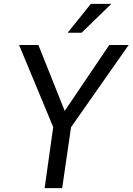

<svg xmlns="http://www.w3.org/2000/svg" viewBox="-20 -965 680 985"><path d="M253 -313 78 -734H177L312 -396L540.5 -734H640L344.5 -312.5L299 0H209ZM551 -945 398.5 -797H327L446 -945Z"/></svg>

Font: 1883 Sans
Style: Italic
Weight: 400
Italic angle: -8°
Designer: 1883 Sans project is a fork of Public Sans.
Version: Version 1.009